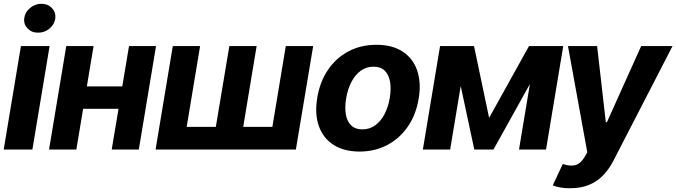

<svg xmlns="http://www.w3.org/2000/svg" viewBox="-21 -789 3569 1013"><path d="M-1.5 0 89.4 -545.9H240.7L149.9 0ZM179.7 -616.7Q146.5 -616.2 124.8 -638.7Q103 -661.1 106.9 -692.9Q110.8 -724.6 137.5 -746.8Q164.1 -769 197.3 -769Q231.4 -769 252.7 -746.8Q273.9 -724.6 271 -692.9Q267.1 -661.1 240.7 -638.7Q214.4 -616.2 179.7 -616.7Z M672.4 -333 652.8 -214.8H368.2L387.7 -333ZM472.7 -545.9 381.8 0H237.8L328.6 -545.9ZM802.2 -545.9 711.4 0H568.4L659.7 -545.9Z M890.6 -545.9H1034.7L963.9 -119.6H1117.7L1189 -545.9H1333L1262.2 -119.6H1416L1486.8 -545.9H1631.3L1540 0H799.8Z M1876 10.7Q1792.5 10.3 1737.8 -25.4Q1683.1 -61 1660.9 -124.8Q1638.7 -188.5 1652.8 -272.9Q1666.5 -356.9 1709 -419.9Q1751.5 -482.9 1817.1 -517.8Q1882.8 -552.7 1965.3 -552.7Q2048.3 -552.7 2103 -517.1Q2157.7 -481.4 2179.9 -417.5Q2202.1 -353.5 2188 -268.6Q2174.3 -185.1 2131.6 -122.3Q2088.9 -59.6 2023.7 -24.7Q1958.5 10.3 1876 10.7ZM1891.1 -106.4Q1929.2 -106.4 1959 -128.2Q1988.8 -149.9 2008.3 -187.7Q2027.8 -225.6 2035.6 -273.4Q2043.5 -320.8 2036.9 -357.9Q2030.3 -395 2008.8 -416.3Q1987.3 -437.5 1949.7 -437Q1911.6 -437.5 1881.8 -415.5Q1852.1 -393.6 1832.5 -355.5Q1813 -317.4 1805.2 -269.5Q1797.4 -222.7 1803.7 -185.5Q1810.1 -148.4 1831.8 -127.4Q1853.5 -106.4 1891.1 -106.4Z M2559.6 -167 2770 -545.9H2886.2L2582.5 0H2481.4L2364.7 -545.9H2480ZM2444.8 -545.9 2354 0H2210L2300.8 -545.9ZM2717.3 0 2808.1 -545.9H2950.7L2859.9 0Z M2987.8 204.1Q2959.5 204.6 2935.1 200.2Q2910.6 195.8 2895.5 189L2948.2 76.2L2951.2 77.1Q2987.8 89.4 3015.1 82Q3042.5 74.7 3064.5 37.6L3077.6 14.6L2975.6 -545.9H3129.4L3175.3 -144.5H3181.2L3361.8 -545.9H3527.3L3215.3 59.1Q3192.4 103.5 3160.9 136.2Q3129.4 168.9 3086.7 186.5Q3043.9 204.1 2987.8 204.1Z"/></svg>

Font: Inter Tight
Style: Bold Italic
Weight: 700
Italic angle: -9.39999°
Designer: Rasmus Andersson
Foundry: rsms
Version: Version 3.004